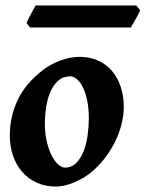

<svg xmlns="http://www.w3.org/2000/svg" viewBox="-20 -666 535 706"><path d="M306.6 -231Q306.6 -268.1 300.5 -296.9Q294.4 -325.7 284.7 -345.2Q274.9 -364.7 262.7 -375Q250.5 -385.3 238.3 -385.3Q211.9 -385.3 194.1 -369.4Q176.3 -353.5 165.3 -328.1Q154.3 -302.7 149.7 -271.5Q145 -240.2 145 -209Q145 -176.3 151.6 -147.5Q158.2 -118.7 168.7 -96.9Q179.2 -75.2 192.6 -62.5Q206.1 -49.8 219.2 -49.8Q243.7 -49.8 260.5 -66.9Q277.3 -84 287.6 -110.4Q297.9 -136.7 302.2 -168.7Q306.6 -200.7 306.6 -231ZM435.1 -272.9Q435.1 -240.2 426.3 -206.8Q417.5 -173.3 401.6 -141.8Q385.7 -110.4 363.3 -81.8Q340.8 -53.2 313.5 -30.8Q300.8 -20.5 284.7 -11.2Q268.6 -2 251.5 5.1Q234.4 12.2 217.5 16.1Q200.7 20 186 20Q146.5 20 115 5.6Q83.5 -8.8 61.5 -33.9Q39.6 -59.1 27.8 -93.5Q16.1 -127.9 16.1 -168Q16.1 -237.8 45.4 -299.1Q74.7 -360.4 140.1 -410.2Q152.8 -419.9 168.7 -428.5Q184.6 -437 201.9 -443.4Q219.2 -449.7 237.1 -453.4Q254.9 -457 272 -457Q310.1 -457 340.3 -443.4Q370.6 -429.7 391.6 -405.3Q412.6 -380.9 423.8 -347.2Q435.1 -313.5 435.1 -272.9ZM495.1 -628.9Q493.7 -623.5 489 -614.5Q484.4 -605.5 478.8 -595.7Q473.1 -585.9 468.3 -577.4Q463.4 -568.8 460.9 -564.9H90.3L77.6 -581.5Q79.6 -586.4 84 -595.2Q88.4 -604 93.5 -613.8Q98.6 -623.5 103.5 -632.3Q108.4 -641.1 111.3 -646H481Z"/></svg>

Font: Gentium Book Basic
Style: Bold Italic
Weight: 700
Italic angle: -8°
Designer: J. Victor Gaultney and Annie Olsen
Foundry: SIL International
Version: Version 1.102; 2013; Maintenance release